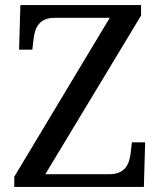

<svg xmlns="http://www.w3.org/2000/svg" viewBox="-20 -734 632 754"><path d="M36 0H545L550 -175H498L493 -132C488 -88 470 -50 410 -50H158L534 -673V-714H60L55 -539H107L112 -582C117 -626 135 -664 194 -664H411L36 -40Z"/></svg>

Font: Noto Fangsong KSS Rotated
Style: Regular
Weight: 400
Designer: LIU Zhao, ZHANG Congyu, Kushim JIANG
Foundry: Guyu Beijing Co. Ltd.
Version: Version 1.000;November 16, 2022;FontCreator 11.5.0.2427 64-b